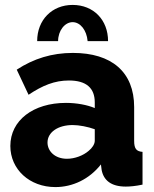

<svg xmlns="http://www.w3.org/2000/svg" viewBox="-20 -750 626 780"><path d="M216 -583C216 -625 243 -660 275 -660C306 -660 332 -628 336 -583H419C419 -669 360 -730 275 -730C191 -730 131 -669 131 -583ZM22 -157C22 -62 100 10 205 10C275 10 343 -22 390 -82L393 -59C401 -18 431 8 491 8C508 8 531 6 559 0V-133C534 -135 525 -146 525 -178V-315C525 -458 433 -535 276 -535C191 -535 117 -512 48 -467L96 -365C153 -403 202 -423 260 -423C331 -423 365 -392 365 -334V-311C334 -324 291 -332 248 -332C115 -332 22 -261 22 -157ZM340 -137C318 -118 284 -105 252 -105C203 -105 173 -136 173 -171C173 -213 216 -242 275 -242C302 -242 337 -235 365 -225V-178C365 -165 355 -149 340 -137Z"/></svg>

Font: FIGSv2-sans-serif ExtraBold
Style: Regular
Weight: 800
Designer: Matt McInerney, Pablo Impallari, Rodrigo Fuenzalida,Mirko Velimirovic
Foundry: Matt McInerney, Pablo Impallari, Rodrigo Fuenzalida
Version: Version 4.021;hotconv 1.0.109;makeotfexe 2.5.65596